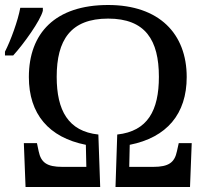

<svg xmlns="http://www.w3.org/2000/svg" viewBox="-53 -745 826 765"><path d="M62 -438C62 -291 141.1 -197.3 289.1 -168L291 -80.1H195.8C133.3 -80.1 110.4 -97.7 101.1 -142.1L94.2 -174.8H42L48.8 0H346.2L338.9 -209C218.8 -221.7 172.9 -305.2 172.9 -439C172.9 -585 228 -670.9 377.9 -670.9C526.4 -670.9 580.1 -585 580.1 -439C580.1 -305.2 535.6 -222.2 414.1 -209L407.2 0H704.1L710.9 -174.8H659.2L651.9 -142.1C642.6 -97.7 619.6 -80.1 557.1 -80.1H461.9L463.9 -168C611.8 -197.3 690.9 -291 690.9 -438C690.9 -610.4 581.5 -725.1 377.9 -725.1C167 -725.1 62 -612.8 62 -438ZM-33.2 -523.9H-0.5C20 -546.4 46.9 -580.6 70.8 -615.7C94.2 -649.9 112.8 -682.6 117.7 -702.1V-713.9H27.8C19 -664.1 -10.7 -582.5 -33.2 -539.1Z"/></svg>

Font: The Erased English
Style: Regular
Weight: 400
Designer: Monotype Design team + ligartures altered by 180 Amsterdam
Foundry: Monotype Imaging Inc.
Version: Version 1.030;Glyphs 3.1.2 (3151)